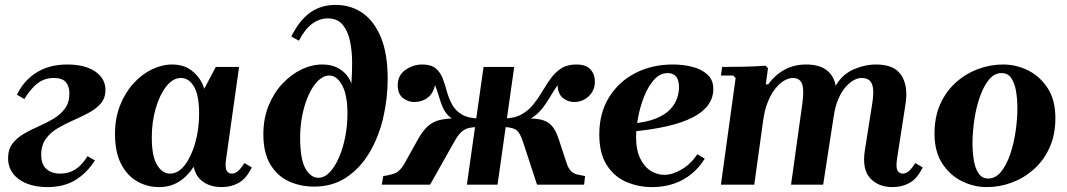

<svg xmlns="http://www.w3.org/2000/svg" viewBox="-20 -753 4353 783"><path d="M173 10Q125 10 89 -4.5Q53 -19 33 -45.5Q13 -72 13 -108Q13 -144 31 -167.5Q49 -191 77.5 -207.5Q106 -224 138 -238Q170 -252 198.5 -269Q227 -286 245 -310.5Q263 -335 263 -372Q263 -401 248.5 -418Q234 -435 199 -435Q163 -435 135 -414.5Q107 -394 79 -349L49 -367Q78 -426 130 -458Q182 -490 255 -490Q302 -490 336.5 -477.5Q371 -465 390.5 -441.5Q410 -418 410 -386Q410 -353 391 -331Q372 -309 342 -293Q312 -277 279 -262.5Q246 -248 216 -230.5Q186 -213 167 -187Q148 -161 148 -122Q148 -83 169 -64Q190 -45 226 -45Q260 -45 287 -62Q314 -79 337 -116L367 -99Q335 -48 288 -19Q241 10 173 10Z M449 -207Q449 -271 469.5 -323Q490 -375 524 -412.5Q558 -450 599.5 -470Q641 -490 682 -490Q721 -490 747.5 -474.5Q774 -459 790.5 -436Q807 -413 813 -391L860 -480H955L902 -104Q897 -69 904.5 -57Q912 -45 925 -45Q940 -45 952.5 -57Q965 -69 977 -88L1007 -70Q984 -24 953 -7Q922 10 884 10Q839 10 808.5 -11.5Q778 -33 770 -73Q743 -32 708 -11Q673 10 629 10Q581 10 540 -13Q499 -36 474 -84Q449 -132 449 -207ZM599 -192Q599 -116 620.5 -80.5Q642 -45 673 -45Q707 -45 733.5 -79.5Q760 -114 776 -170Q792 -226 792 -289Q792 -365 771 -400Q750 -435 718 -435Q685 -435 658 -400.5Q631 -366 615 -311Q599 -256 599 -192Z M1256 8Q1201 7 1155 -15Q1109 -37 1081.5 -84Q1054 -131 1054 -205Q1054 -270 1075.5 -322.5Q1097 -375 1132.5 -412.5Q1168 -450 1210 -470Q1252 -490 1294 -490Q1330 -490 1354.5 -477.5Q1379 -465 1393.5 -447Q1408 -429 1413 -412Q1416 -452 1416 -498Q1416 -544 1407.5 -585Q1399 -626 1377.5 -652Q1356 -678 1317 -678Q1283 -678 1253 -656Q1223 -634 1199 -587L1168 -604Q1200 -669 1244 -701Q1288 -733 1349 -733Q1411 -733 1458.5 -700Q1506 -667 1533.5 -600.5Q1561 -534 1561 -431Q1561 -352 1543 -274Q1525 -196 1487.5 -132Q1450 -68 1392.5 -29.5Q1335 9 1256 8ZM1278 -28Q1303 -28 1324.5 -50.5Q1346 -73 1362.5 -111Q1379 -149 1388 -195.5Q1397 -242 1397 -290Q1397 -365 1375.5 -405Q1354 -445 1323 -445Q1299 -445 1277.5 -424Q1256 -403 1239.5 -367.5Q1223 -332 1213.5 -286.5Q1204 -241 1204 -192Q1204 -104 1225.5 -66Q1247 -28 1278 -28Z M2009 0H1884L1952 -480H2077ZM2170 0 2113 -174Q2099 -217 2080.5 -226Q2062 -235 2028 -235L2033 -270H2135Q2171 -270 2194 -263Q2217 -256 2232.5 -237.5Q2248 -219 2259 -184L2291 -87Q2298 -66 2308.5 -55.5Q2319 -45 2333.5 -41.5Q2348 -38 2366 -35L2362 0ZM2330 -490Q2370 -490 2388 -470Q2406 -450 2406 -421Q2406 -384 2381 -360.5Q2356 -337 2321 -337Q2296 -337 2275.5 -353.5Q2255 -370 2254 -406Q2237 -381 2223.5 -358Q2210 -335 2194.5 -314.5Q2179 -294 2158 -278.5Q2137 -263 2106 -254.5Q2075 -246 2029 -246L2033 -270Q2077 -270 2106 -286Q2135 -302 2155 -327Q2175 -352 2191.5 -380Q2208 -408 2226 -433Q2244 -458 2268.5 -474Q2293 -490 2330 -490ZM1734 0H1537L1543 -35Q1572 -39 1592 -47Q1612 -55 1630 -87L1684 -184Q1704 -220 1725 -238.5Q1746 -257 1773 -263.5Q1800 -270 1835 -270H1937L1932 -235Q1910 -235 1893.5 -231.5Q1877 -228 1862.5 -215.5Q1848 -203 1832 -174ZM1702 -490Q1738 -490 1757 -474Q1776 -458 1785.5 -433Q1795 -408 1802.5 -380Q1810 -352 1823.5 -327Q1837 -302 1863.5 -286Q1890 -270 1937 -270L1934 -246Q1887 -246 1857.5 -254.5Q1828 -263 1811.5 -278.5Q1795 -294 1786 -314.5Q1777 -335 1770.5 -358Q1764 -381 1754 -406Q1747 -372 1724 -354.5Q1701 -337 1669 -337Q1644 -337 1623 -353.5Q1602 -370 1602 -406Q1602 -446 1633.5 -468Q1665 -490 1702 -490Z M2639 10Q2583 10 2533.5 -11.5Q2484 -33 2454 -80.5Q2424 -128 2424 -205Q2424 -292 2463.5 -356Q2503 -420 2571 -455Q2639 -490 2724 -490Q2764 -490 2801.5 -481Q2839 -472 2864 -450Q2889 -428 2889 -390Q2889 -354 2868 -325Q2847 -296 2805.5 -274.5Q2764 -253 2701.5 -238.5Q2639 -224 2555 -216V-249Q2617 -254 2655.5 -270Q2694 -286 2714 -308Q2734 -330 2741.5 -353Q2749 -376 2749 -396Q2749 -428 2736.5 -441.5Q2724 -455 2704 -455Q2672 -455 2648 -428.5Q2624 -402 2607.5 -361Q2591 -320 2582.5 -275.5Q2574 -231 2574 -195Q2574 -141 2591 -106.5Q2608 -72 2634.5 -56Q2661 -40 2689 -40Q2722 -40 2759 -61.5Q2796 -83 2824 -124L2854 -106Q2833 -71 2801 -44.5Q2769 -18 2728.5 -4Q2688 10 2639 10Z M3713 -88 3743 -70Q3720 -24 3689 -7Q3658 10 3620 10Q3562 10 3528.5 -26.5Q3495 -63 3507 -140L3537 -330Q3543 -368 3540.5 -391Q3538 -414 3526.5 -424.5Q3515 -435 3493 -435Q3478 -435 3461 -425.5Q3444 -416 3427.5 -397Q3411 -378 3398.5 -348.5Q3386 -319 3380 -279L3337 0H3206L3252 -330Q3257 -368 3255 -391Q3253 -414 3242.5 -424.5Q3232 -435 3213 -435Q3197 -435 3178.5 -424.5Q3160 -414 3142.5 -392.5Q3125 -371 3111.5 -338Q3098 -305 3092 -260L3056 0H2920L2980 -435L2970 -445H2920L2925 -480Q2964 -480 3013 -481Q3062 -482 3102 -485L3112 -475L3103 -409H3113Q3141 -448 3180 -469Q3219 -490 3268 -490Q3321 -490 3351 -467Q3381 -444 3388 -403Q3415 -450 3461 -470Q3507 -490 3553 -490Q3627 -490 3655.5 -446.5Q3684 -403 3673 -330L3638 -104Q3633 -69 3640.5 -57Q3648 -45 3661 -45Q3676 -45 3688.5 -57Q3701 -69 3713 -88Z M4071 -490Q4124 -490 4172.5 -466Q4221 -442 4252.5 -393.5Q4284 -345 4284 -272Q4284 -204 4260.5 -151.5Q4237 -99 4196.5 -63Q4156 -27 4106.5 -8.5Q4057 10 4004 10Q3952 10 3903 -14Q3854 -38 3822.5 -86.5Q3791 -135 3791 -208Q3791 -276 3814.5 -328.5Q3838 -381 3878.5 -417Q3919 -453 3969 -471.5Q4019 -490 4071 -490ZM4010 -25Q4040 -25 4062 -52Q4084 -79 4099 -122Q4114 -165 4121.5 -215.5Q4129 -266 4129 -312Q4129 -349 4123.5 -381.5Q4118 -414 4104 -434.5Q4090 -455 4065 -455Q4035 -455 4013 -428Q3991 -401 3976 -358Q3961 -315 3953.5 -265Q3946 -215 3946 -168Q3946 -132 3951.5 -99Q3957 -66 3971 -45.5Q3985 -25 4010 -25Z"/></svg>

Font: Brygada 1918
Style: Italic
Weight: 400
Italic angle: -8°
Designer: Mateusz Machalski | Borys Kosmynka | Przemek Hoffer
Foundry: NIEPODLEGLA 2018
Version: Version 3.006